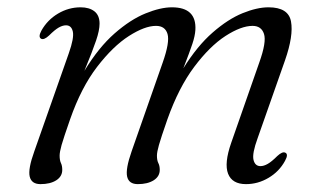

<svg xmlns="http://www.w3.org/2000/svg" viewBox="-20 -482 862 512"><path d="M331 -78.5 414 -315.5Q433 -369.5 426.8 -391.2Q420.5 -413 396 -413Q366 -413 323.8 -386Q281.5 -359 239 -303.8Q196.5 -248.5 167 -164Q149.5 -114 144.2 -95.2Q139 -76.5 139 -67Q139 -54.5 142.5 -47.2Q146 -40 146 -29Q146 -11.5 130 -1.2Q114 9 88 9Q64 9 59.2 -11.2Q54.5 -31.5 71.5 -78.5L163.5 -340Q178 -381 174.2 -397.8Q170.5 -414.5 156 -414.5Q147 -414.5 136.5 -408.5Q126 -402.5 111 -387.5Q97.5 -375 90 -378.5Q81 -383 90.5 -400.5Q106.5 -429 134.8 -445.8Q163 -462.5 195 -462.5Q218 -462.5 231.8 -451.8Q245.5 -441 245.5 -419Q245.5 -401 236.2 -373.8Q227 -346.5 205 -293Q243 -355.5 285.5 -392.8Q328 -430 368 -446.2Q408 -462.5 438.5 -462.5Q504.5 -462.5 501 -402Q500 -386 493 -365Q486 -344 469 -300Q506 -359.5 547 -395.2Q588 -431 626.8 -446.8Q665.5 -462.5 696 -462.5Q749 -462.5 756 -424.8Q763 -387 740 -321L667 -113.5Q652 -72.5 656 -55.8Q660 -39 674.5 -39Q683.5 -39 694 -45Q704.5 -51 719.5 -66Q733 -78.5 740.5 -75Q750 -71 740 -53Q724.5 -24.5 696.2 -7.8Q668 9 636 9Q599 9 588.2 -18.8Q577.5 -46.5 596.5 -101L671.5 -315.5Q691 -370 684 -391.5Q677 -413 653.5 -413Q623 -413 581.2 -386Q539.5 -359 498 -303.8Q456.5 -248.5 426.5 -164Q409 -114 403.8 -95.2Q398.5 -76.5 398.5 -67Q398.5 -54.5 402.2 -47.2Q406 -40 406 -29Q406 -11.5 389.8 -1.2Q373.5 9 347.5 9Q323.5 9 319 -11.2Q314.5 -31.5 331 -78.5Z"/></svg>

Font: Fraunces 9pt S000 Light
Style: Italic
Weight: 300
Italic angle: -16°
Version: Version 1.000; ttfautohint (v1.8.3)